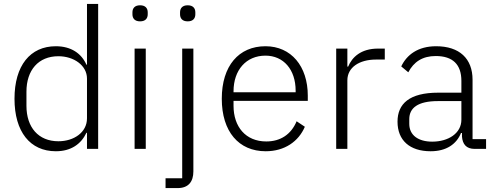

<svg xmlns="http://www.w3.org/2000/svg" viewBox="-20 -760 2525 980"><path d="M424 0H481V-740H424V-430H421C396 -487 343 -524 265 -524C134 -524 54 -425 54 -256C54 -87 134 12 265 12C343 12 394 -25 421 -82H424ZM278 -39C176 -39 115 -110 115 -220V-292C115 -402 176 -473 278 -473C357 -473 424 -426 424 -359V-156C424 -84 357 -39 278 -39Z M695 -651C722 -651 734 -666 734 -687V-697C734 -718 722 -733 695 -733C668 -733 656 -718 656 -697V-687C656 -666 668 -651 695 -651ZM667 0H724V-512H667Z M910 150H825V200H887C942 200 967 167 967 115V-512H910ZM938 -651C965 -651 977 -666 977 -687V-697C977 -718 965 -733 938 -733C911 -733 899 -718 899 -697V-687C899 -666 911 -651 938 -651Z M1336 12C1433 12 1504 -38 1536 -113L1494 -141C1466 -74 1412 -38 1339 -38C1234 -38 1172 -113 1172 -220V-245H1551V-272C1551 -422 1466 -524 1335 -524C1199 -524 1112 -424 1112 -256C1112 -88 1199 12 1336 12ZM1335 -476C1427 -476 1489 -405 1489 -297V-289H1172V-294C1172 -402 1236 -476 1335 -476Z M1753 0V-350C1753 -416 1814 -456 1899 -456H1944V-512H1910C1822 -512 1777 -468 1757 -420H1753V-512H1696V0Z M2461 0V-50H2392V-353C2392 -461 2325 -524 2206 -524C2113 -524 2056 -480 2028 -421L2064 -391C2092 -444 2136 -474 2204 -474C2291 -474 2335 -431 2335 -347V-287H2217C2069 -287 2009 -230 2009 -139C2009 -44 2071 12 2178 12C2258 12 2310 -24 2333 -81H2338V-63C2341 -25 2359 0 2403 0ZM2186 -37C2116 -37 2069 -69 2069 -128V-152C2069 -209 2113 -244 2215 -244H2335V-149C2335 -80 2269 -37 2186 -37Z"/></svg>

Font: IBM Plex Thai Looped Light
Style: Regular
Weight: 300
Designer: Mike Abbink, Paul van der Laan, Pieter van Rosmalen, Ben Mitchell, Mark Frömberg
Foundry: Bold Monday
Version: Version 1.0